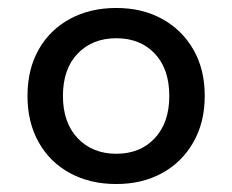

<svg xmlns="http://www.w3.org/2000/svg" viewBox="-20 -694 583 482"><path d="M272 -232Q206 -232 155.5 -259.5Q105 -287 77 -337Q49 -387 49 -453Q49 -520 77 -569.5Q105 -619 155.5 -646.5Q206 -674 272 -674Q337 -674 387 -646.5Q437 -619 465.5 -569.5Q494 -520 494 -453Q494 -387 465.5 -337Q437 -287 387 -259.5Q337 -232 272 -232ZM272 -308Q332 -308 368.5 -347Q405 -386 405 -453Q405 -521 368.5 -559.5Q332 -598 272 -598Q212 -598 175 -559.5Q138 -521 138 -453Q138 -386 175 -347Q212 -308 272 -308Z"/></svg>

Font: Gantari Medium
Style: Regular
Weight: 500
Designer: Anugrah Pasau
Foundry: Lafontype
Version: Version 1.000; ttfautohint (v1.8.4.7-5d5b)